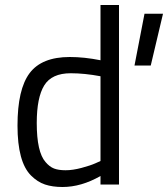

<svg xmlns="http://www.w3.org/2000/svg" viewBox="-20 -738 672 768"><path d="M558 -683H632L583 -476H518ZM456 -718V0H382V-34Q305 10 230 10Q190 10 160 0Q130 -10 104 -36Q50 -90 50 -235.5Q50 -381 98.5 -445.5Q147 -510 259 -510Q317 -510 382 -497V-718ZM362 -85 382 -94V-433Q318 -445 263 -445Q187 -445 157 -396.5Q127 -348 127 -246Q127 -130 162 -90Q178 -71 196 -64Q214 -57 242.5 -57Q271 -57 306.5 -66.5Q342 -76 362 -85Z"/></svg>

Font: Titillium Web
Style: Regular
Weight: 400
Version: Version 1.001;PS 57.000;hotconv 1.0.70;makeotf.lib2.5.55311